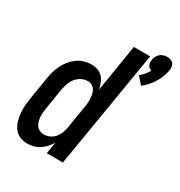

<svg xmlns="http://www.w3.org/2000/svg" viewBox="-183 -906 976 1041"><g transform="rotate(30 304.5 -385.5)"><path d="M517 -572 478 -616Q492 -627 503.5 -641Q515 -655 524 -671Q516 -673 510 -678Q504 -683 500.5 -690.5Q497 -698 496.5 -706.5Q496 -715 497 -724Q499 -735 504.5 -746Q510 -757 519 -764.5Q528 -772 539.5 -775.5Q551 -779 562 -779Q573 -779 583.5 -775.5Q594 -772 600.5 -764.5Q607 -757 608.5 -746Q610 -735 609 -724Q605 -702 597.5 -681Q590 -660 578 -640.5Q566 -621 550.5 -603.5Q535 -586 517 -572ZM137 8Q112 8 90 -2Q68 -12 54.5 -31Q41 -50 34.5 -73.5Q28 -97 26 -121.5Q24 -146 26.5 -171Q29 -196 33 -221L54 -351Q58 -374 64 -395.5Q70 -417 80.5 -438.5Q91 -460 106 -478.5Q121 -497 140.5 -511Q160 -525 182.5 -531.5Q205 -538 227 -538Q248 -538 267 -531.5Q286 -525 299 -510.5Q312 -496 319 -477.5Q326 -459 330 -440L378 -735H480L358 0H257L269 -73Q259 -55 244.5 -39.5Q230 -24 213 -13Q196 -2 176.5 3Q157 8 137 8ZM193 -80Q211 -80 229 -88.5Q247 -97 259 -112Q271 -127 277.5 -145Q284 -163 287 -181L308 -311Q311 -326 312.5 -340.5Q314 -355 313.5 -369.5Q313 -384 310.5 -398Q308 -412 301 -424Q294 -436 282 -443Q270 -450 255 -450Q235 -450 215.5 -440Q196 -430 183 -413Q170 -396 163.5 -376.5Q157 -357 153 -337L132 -207Q130 -193 128.5 -178.5Q127 -164 128.5 -150.5Q130 -137 134 -124Q138 -111 146 -100.5Q154 -90 166.5 -85Q179 -80 193 -80Z"/></g></svg>

Font: Iosevka Curly Semibold Oblique
Style: Regular
Weight: 600
Italic angle: -9°
Monospace: yes
Designer: Belleve Invis
Foundry: Belleve Invis
Version: Version 11.1.0; ttfautohint (v1.8.3)